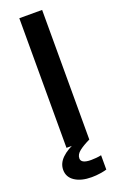

<svg xmlns="http://www.w3.org/2000/svg" viewBox="-179 -798 657 1044"><g transform="rotate(-20 150.0 -276.5)"><path d="M144 -13H193V0H216Q178 18 154 36.5Q130 55 130 78Q130 108 188 108Q201 108 218 106.5Q235 105 247 102V185Q235 189 210 193Q185 197 159 197Q99 197 62.5 173Q26 149 26 107Q26 69 57 39Q88 9 144 -13ZM84 -750H216V0H84Z"/></g></svg>

Font: Unbounded
Style: Regular
Weight: 400
Designer: Luke Prowse, Jean-Baptiste Morizot, Fátima Lázaro, Florian Runge
Foundry: NaN
Version: Version 1.701;gftools[0.9.28.dev5+ged2979d]